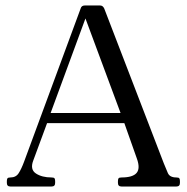

<svg xmlns="http://www.w3.org/2000/svg" viewBox="-20 -680 682 700"><path d="M577 -85Q585 -65 592 -49Q599 -33 623 -33Q632 -33 634 -29.5Q636 -26 636 -20V-13Q636 0 623 0H423Q410 0 410 -13V-20Q410 -26 412 -29.5Q414 -33 423 -33Q464 -33 478 -49.5Q492 -66 479 -102L427 -249L453 -231H136L159 -251L101 -94Q89 -62 111 -47.5Q133 -33 168 -33Q177 -33 179 -29.5Q181 -26 181 -20V-13Q181 0 168 0H18Q5 0 5 -13V-20Q5 -26 7 -29.5Q9 -33 18 -33Q38 -33 48 -48.5Q58 -64 68 -91L274 -649Q277 -660 289 -660H345Q355 -660 360 -649ZM162 -261 163 -268H425L424 -256L284 -633H299Z"/></svg>

Font: Young Serif Light
Style: Regular
Weight: 300
Designer: Bastien Sozeau
Foundry: NBR — Bastien Sozeau
Version: Version 5.001